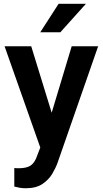

<svg xmlns="http://www.w3.org/2000/svg" viewBox="-20 -770 537 1003"><path d="M143.1 -528.3 250 -181.2 354.5 -528.3H492.7L280.8 80.1Q271.5 106.4 253.2 137.5Q234.9 168.5 201.9 190.9Q168.9 213.4 114.7 213.4Q96.7 213.4 83.3 210.9Q69.8 208.5 54.7 204.6V107.9Q60.1 108.4 66.4 108.6Q72.8 108.9 77.6 108.9Q120.1 108.9 141.1 94Q162.1 79.1 173.8 43.9L190.4 0.5L3.9 -528.3ZM190.4 -601.6 286.1 -750H428.7L295.4 -601.6Z"/></svg>

Font: Vazirmatn RD UI FD SemiBold
Style: Regular
Weight: 600
Designer: Saber Rastikerdar
Foundry: Saber Rastikerdar
Version: Version 33.003